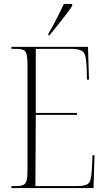

<svg xmlns="http://www.w3.org/2000/svg" viewBox="-20 -951 539 971"><path d="M38 0V-10H62Q86 -10 98.5 -16Q111 -22 115 -40Q119 -58 119 -95V-619Q119 -656 115 -674Q111 -692 98.5 -698Q86 -704 62 -704H38V-714H425L430 -548H420L418 -614Q416 -653 410 -672Q404 -691 387 -697.5Q370 -704 336 -704H161V-380H369V-370H161L159 -10H364Q398 -10 414.5 -16Q431 -22 436.5 -38.5Q442 -55 444 -88L448 -166H458L453 0ZM225 -781Q248 -820 267.5 -858.5Q287 -897 303 -931H345V-921Q334 -904 313.5 -877Q293 -850 270.5 -822Q248 -794 229 -771H225Z"/></svg>

Font: Noto Serif Display Condensed ExtraLight
Style: Regular
Weight: 200
Width: 3
Designer: Monotype Design Team
Foundry: Monotype Imaging Inc.
Version: Version 2.009